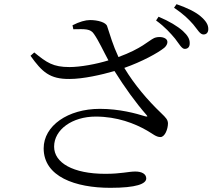

<svg xmlns="http://www.w3.org/2000/svg" viewBox="-20 -850 1040 919"><path d="M818 -665C838 -639 850 -616 864 -616C879 -616 888 -625 888 -642C889 -662 879 -680 855 -702C829 -725 791 -748 739 -770L727 -752C770 -721 797 -690 818 -665ZM905 -733C926 -708 937 -685 954 -685C968 -685 977 -694 977 -711C977 -732 966 -750 939 -773C915 -793 877 -812 825 -830L813 -813C859 -782 883 -758 905 -733ZM458 -329C305 -329 189 -248 189 -140C189 -4 341 49 508 49C633 49 680 30 680 4C680 -17 659 -29 628 -29C594 -29 561 -18 484 -18C329 -18 239 -71 239 -148C239 -230 326 -292 438 -292C541 -292 625 -259 684 -225C712 -209 727 -194 748 -194C769 -194 784 -232 784 -260C783 -277 775 -286 751 -309C687 -370 623 -445 575 -525C660 -555 735 -596 766 -621C780 -633 786 -650 777 -661C766 -674 737 -676 718 -668C689 -654 659 -618 547 -577C520 -635 507 -682 493 -724C488 -743 448 -754 411 -754C389 -754 360 -746 327 -729L331 -710C388 -711 413 -713 430 -687C453 -654 474 -607 499 -561C441 -543 364 -529 313 -529C234 -529 204 -550 144 -599L126 -583C181 -506 218 -471 313 -472C378 -472 466 -492 528 -510C576 -433 630 -358 681 -300C688 -292 686 -291 676 -293C631 -307 552 -329 458 -329Z"/></svg>

Font: Source Han Serif KR
Style: Regular
Weight: 400
Designer: Ryoko NISHIZUKA 西塚涼子 (kana & ideographs); Frank Grießhammer (Latin, Greek & Cyrillic); Wenlong ZHANG 张文龙 (bopomofo); San
Foundry: Adobe
Version: Version 2.001;hotconv 1.1.0;makeotfexe 2.6.0